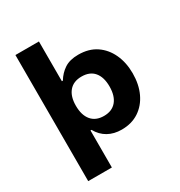

<svg xmlns="http://www.w3.org/2000/svg" viewBox="-202 -846 1096 1167"><g transform="rotate(-30 345.5 -262.5)"><path d="M77 180V-705H242V-426H249Q273 -466 310.5 -491Q348 -516 408 -516Q482 -516 533 -481.5Q584 -447 611.5 -387.5Q639 -328 639 -253Q639 -175 611 -115.5Q583 -56 532 -22.5Q481 11 411 11Q357 11 316 -12Q275 -35 250 -80H243V180ZM359 -115Q416 -115 446.5 -151.5Q477 -188 477 -254Q477 -319 447 -355Q417 -391 359 -391Q302 -391 271.5 -355Q241 -319 241 -254Q241 -188 271.5 -151.5Q302 -115 359 -115Z"/></g></svg>

Font: Nunito Sans 6pt ExtraBold
Style: Regular
Weight: 800
Version: Version 3.101;gftools[0.9.27]